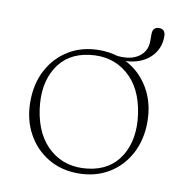

<svg xmlns="http://www.w3.org/2000/svg" viewBox="-71 -659 702 736"><g transform="rotate(10 280.0 -291.0)"><path d="M280.5 -469.5Q317 -469.5 350.5 -459.5Q403.5 -454 434.2 -476Q465 -498 465 -537V-564.5Q465 -592.5 490.5 -592.5Q515 -592.5 515 -563.5Q515 -514.5 480 -481.5Q445 -448.5 385.5 -445.5Q441.5 -417 474.8 -360.5Q508 -304 508 -230Q508 -160 479 -105.8Q450 -51.5 398.8 -20.8Q347.5 10 280 10Q214 10 162.8 -20.8Q111.5 -51.5 82 -105.8Q52.5 -160 52.5 -229.5Q52.5 -300 81.5 -354Q110.5 -408 161.8 -438.8Q213 -469.5 280.5 -469.5ZM315 -14.5Q400 -25 440.5 -90.8Q481 -156.5 467.5 -253.5Q453 -354.5 392.2 -405.2Q331.5 -456 245.5 -445Q160.5 -434.5 120 -368.8Q79.5 -303 93 -206Q107.5 -105.5 168.2 -54.5Q229 -3.5 315 -14.5Z"/></g></svg>

Font: Fraunces 9pt Thin
Style: Regular
Weight: 100
Version: Version 1.000;[b76b70a41]